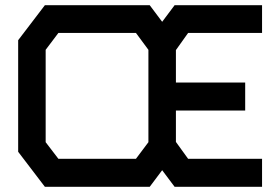

<svg xmlns="http://www.w3.org/2000/svg" viewBox="-20 -720 1070 740"><path d="M658 -527V-402H925V-294H658V-173L705 -108H990V0H653L605 -64L557 0H153L50 -135V-565L153 -700H557L605 -636L653 -700H990V-593H705ZM504 -108 552 -172V-528L504 -593H205L156 -528V-172L205 -108Z"/></svg>

Font: Turret Road ExtraBold
Style: Regular
Weight: 800
Designer: Noponies
Foundry: Noponies
Version: Version 1.001; ttfautohint (v1.8)